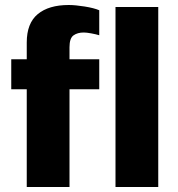

<svg xmlns="http://www.w3.org/2000/svg" viewBox="-20 -748 711 768"><path d="M377 -707V-607Q364 -611 345 -614.5Q326 -618 315 -618Q290 -618 274 -606.5Q258 -595 258 -559V-511H377V-391H258V0H87V-391H25V-511H87V-578Q87 -655 131 -691.5Q175 -728 255 -728Q281 -728 318.5 -722Q356 -716 377 -707ZM613 0H442V-720H613Z"/></svg>

Font: Chivo ExtraBold
Style: Regular
Weight: 800
Designer: Hector Gatti
Foundry: Omnibus-Type
Version: Version 1.007